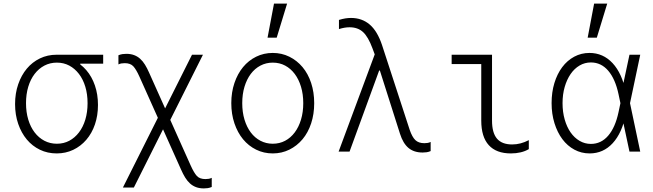

<svg xmlns="http://www.w3.org/2000/svg" viewBox="-20 -845 3640 1070"><path d="M297 -44Q259 -44 227.5 -60.5Q196 -77 173 -107Q150 -137 137.5 -178.5Q125 -220 125 -270Q125 -320 137.5 -361.5Q150 -403 173 -433Q196 -463 227.5 -479.5Q259 -496 297 -496Q335 -496 366 -479.5Q397 -463 420 -433Q443 -403 455.5 -361.5Q468 -320 468 -270Q468 -220 455.5 -178.5Q443 -137 420 -107Q397 -77 366 -60.5Q335 -44 297 -44ZM296 10Q346 10 388 -10Q430 -30 461 -66Q492 -102 509 -151.5Q526 -201 526 -260Q526 -319 509 -368.5Q492 -418 461 -454Q430 -490 387.5 -510Q345 -530 295 -530L427 -476V-490H555V-540H295Q245 -540 202.5 -519.5Q160 -499 129.5 -462.5Q99 -426 81.5 -375.5Q64 -325 64 -265Q64 -205 81.5 -154.5Q99 -104 129.5 -67.5Q160 -31 202.5 -10.5Q245 10 296 10Z M989 100Q1000 125 1012 144.5Q1024 164 1039 177.5Q1054 191 1073 198Q1092 205 1116 205Q1127 205 1137.5 203.5Q1148 202 1160 197V146Q1152 150 1143.5 151.5Q1135 153 1125 153Q1093 153 1077 135.5Q1061 118 1043 78L811 -440Q800 -465 788 -484.5Q776 -504 761 -517.5Q746 -531 727 -538Q708 -545 684 -545Q673 -545 662.5 -543.5Q652 -542 640 -537V-486Q648 -490 656.5 -491.5Q665 -493 675 -493Q707 -493 723 -475.5Q739 -458 757 -418ZM665 200H726L924 -195H863ZM852 -145H913L1111 -540H1050Z M1500 10Q1550 10 1592.5 -11Q1635 -32 1666 -69Q1697 -106 1714 -157.5Q1731 -209 1731 -270Q1731 -331 1714 -382.5Q1697 -434 1666 -471Q1635 -508 1592.5 -529Q1550 -550 1500 -550Q1450 -550 1407.5 -529Q1365 -508 1334.5 -471Q1304 -434 1286.5 -382.5Q1269 -331 1269 -270Q1269 -209 1286.5 -157.5Q1304 -106 1334.5 -69Q1365 -32 1407.5 -11Q1450 10 1500 10ZM1500 -44Q1463 -44 1431.5 -60.5Q1400 -77 1377.5 -107Q1355 -137 1342.5 -178.5Q1330 -220 1330 -270Q1330 -320 1342.5 -361.5Q1355 -403 1377.5 -433Q1400 -463 1431.5 -479.5Q1463 -496 1500 -496Q1538 -496 1569 -479.5Q1600 -463 1622.5 -433Q1645 -403 1657.5 -361.5Q1670 -320 1670 -270Q1670 -220 1657.5 -178.5Q1645 -137 1622.5 -107Q1600 -77 1569 -60.5Q1538 -44 1500 -44ZM1580 -825H1507L1471 -635H1522Z M1867 0H1928L2093 -452H2097L2209 -100Q2226 -46 2256.5 -20.5Q2287 5 2335 5Q2347 5 2357.5 3.5Q2368 2 2380 -3V-54Q2372 -50 2363.5 -48.5Q2355 -47 2345 -47Q2313 -47 2295 -64Q2277 -81 2263 -122L2109 -594Q2083 -672 2040 -708.5Q1997 -745 1936 -745Q1921 -745 1905 -742.5Q1889 -740 1869 -734V-683Q1885 -688 1899.5 -690.5Q1914 -693 1928 -693Q1974 -693 2003 -666.5Q2032 -640 2056 -575L2075 -524L2078 -568Z M2722 -173Q2722 -105 2749.5 -72.5Q2777 -40 2834 -40Q2858 -40 2881 -46Q2904 -52 2927 -64V-14Q2907 -2 2881.5 4Q2856 10 2827 10Q2746 10 2704 -36Q2662 -82 2662 -173V-488H2497V-540H2722Z M3445 -305V-235L3427 -320Q3409 -405 3369.5 -451Q3330 -497 3273 -497Q3239 -497 3210 -480Q3181 -463 3160 -432.5Q3139 -402 3127 -360.5Q3115 -319 3115 -270Q3115 -221 3127 -179Q3139 -137 3160 -107Q3181 -77 3210 -60Q3239 -43 3273 -43Q3330 -43 3369.5 -89Q3409 -135 3427 -220ZM3468 -210Q3447 -104 3394.5 -47Q3342 10 3266 10Q3220 10 3181 -11Q3142 -32 3114 -69.5Q3086 -107 3070 -158.5Q3054 -210 3054 -270Q3054 -331 3069.5 -382Q3085 -433 3113 -470.5Q3141 -508 3180 -529Q3219 -550 3265 -550Q3341 -550 3394 -493Q3447 -436 3468 -330L3480 -270ZM3438 -371H3452L3488 -540H3548L3491 -270L3548 0H3488L3452 -169H3438L3462 -270ZM3364 -825H3291L3255 -635H3306Z"/></svg>

Font: CommitMonoV142 ExtLt
Style: Regular
Weight: 200
Monospace: yes
Designer: Eigil Nikolajsen
Foundry: Eigil Nikolajsen
Version: Version 1.142